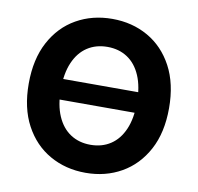

<svg xmlns="http://www.w3.org/2000/svg" viewBox="-82 -822 946 918"><g transform="rotate(10 391.0 -363.5)"><path d="M625 -413.5V-313.7H157.2V-413.5ZM391 9.8Q294.4 9.8 217.1 -34.2Q139.8 -78.1 95 -161.6Q50.2 -245 50.2 -363.4Q50.2 -482.3 95 -566Q139.8 -649.7 217.1 -693.5Q294.4 -737.3 391 -737.3Q487.8 -737.3 564.7 -693.5Q641.7 -649.7 686.6 -566Q731.4 -482.3 731.4 -363.3Q731.4 -244.7 686.6 -161.3Q641.7 -77.8 564.7 -34Q487.8 9.8 391 9.8ZM391.2 -126.2Q447 -126.2 488.4 -153.5Q529.9 -180.8 552.7 -233.6Q575.6 -286.5 575.6 -363.3Q575.6 -440.4 552.7 -493.6Q529.9 -546.8 488.4 -574.1Q447 -601.4 391.2 -601.4Q335.4 -601.4 293.8 -574.1Q252.2 -546.8 229.2 -493.7Q206.1 -440.6 206.1 -363.4Q206.1 -286.6 229.2 -233.7Q252.2 -180.8 293.8 -153.5Q335.4 -126.2 391.2 -126.2Z"/></g></svg>

Font: Inter
Style: Regular
Weight: 400
Designer: Rasmus Andersson
Foundry: rsms
Version: Version 4.000;git-8c9346024